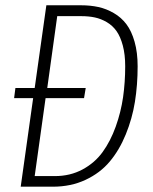

<svg xmlns="http://www.w3.org/2000/svg" viewBox="-20 -704 577 724"><path d="M285.2 -684.1Q320.8 -684.1 351.1 -677.5Q381.3 -670.9 409.4 -654.5Q437.5 -638.2 456.8 -612.5Q476.1 -586.9 487.5 -546.6Q499 -506.3 499 -454.1Q499 -383.8 488.8 -320.1Q478.5 -256.3 454.3 -197.3Q430.2 -138.2 394 -95Q357.9 -51.8 302.7 -25.9Q247.6 0 179.2 0H58.1L105 -334H33.2L38.1 -372.1H110.8L154.8 -684.1ZM187 -40Q244.6 -40 291 -64.9Q337.4 -89.8 366.9 -130.6Q396.5 -171.4 416.3 -226.3Q436 -281.2 444.1 -337.6Q452.1 -394 452.1 -454.1Q452.1 -498.5 443.1 -532.2Q434.1 -565.9 419.4 -586.7Q404.8 -607.4 382.8 -620.4Q360.8 -633.3 337.6 -638.2Q314.5 -643.1 286.1 -643.1H195.8L158.2 -372.1H303.2L296.9 -334H151.9L110.8 -40Z"/></svg>

Font: Fira Sans Compressed ExtraLight
Style: Italic
Weight: 250
Width: 3
Italic angle: -8°
Designer: Carrois Corporate & Edenspiekermann AG
Foundry: Carrois Corporate GbR & Edenspiekermann AG
Version: Version 4.203;PS 004.203;hotconv 1.0.88;makeotf.lib2.5.64775